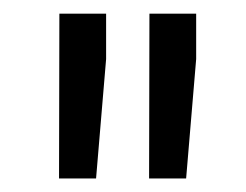

<svg xmlns="http://www.w3.org/2000/svg" viewBox="-20 -770 360 281"><path d="M267.1 -683.6 252.4 -508.8H198.2L198.7 -750H267.1ZM135.3 -683.6 120.6 -508.8H66.4L66.9 -750H135.3Z"/></svg>

Font: MAUL Condensed
Style: Condensed Regular
Weight: 400
Designer: MAUL
Version: Version 1.0; 2020; ttfautohint (v1.8.3)